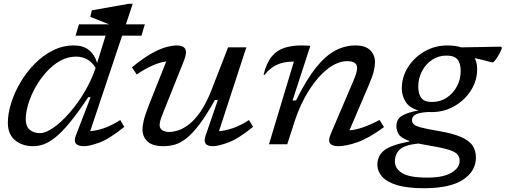

<svg xmlns="http://www.w3.org/2000/svg" viewBox="-20 -762 2670 1014"><path d="M379 -573.5 397 -633.5H556L457 -673L465 -707.5L660 -742H681L645 -633.5H745L727 -573.5H625L456.5 -69.5Q489 -71.5 529.5 -85.2Q570 -99 615 -128L636.5 -92Q558 -28.5 505.2 -9.2Q452.5 10 424 10Q359 10 380.5 -46L458.5 -248.5H446Q391.5 -166.5 349.2 -115.5Q307 -64.5 273.2 -37.2Q239.5 -10 211 0Q182.5 10 155.5 10Q96.5 10 59 -21.8Q21.5 -53.5 21.5 -113.5Q21.5 -162 38.8 -217.5Q56 -273 87.8 -326.8Q119.5 -380.5 163 -424.8Q206.5 -469 259 -495.5Q311.5 -522 370.5 -522Q419 -522 449.5 -497.8Q480 -473.5 493 -429.5L537.5 -573.5ZM116 -131.5Q116 -95 136.5 -77Q157 -59 191.5 -59Q221.5 -59 262.2 -87.5Q303 -116 346 -164.8Q389 -213.5 425.8 -275.2Q462.5 -337 485 -403.5Q464.5 -436.5 438.2 -449.8Q412 -463 381.5 -463Q337.5 -463 297.8 -440.8Q258 -418.5 224.8 -381.5Q191.5 -344.5 167 -300.5Q142.5 -256.5 129.2 -212.2Q116 -168 116 -131.5Z M1065.5 -45 1130.5 -234H1115Q1070 -153.5 1033 -104.8Q996 -56 964.2 -31.2Q932.5 -6.5 903 1.8Q873.5 10 843 10Q785.5 10 759 -15Q732.5 -40 732.5 -78Q732.5 -97 739 -125.5Q745.5 -154 767.5 -210L858 -437.5Q826.5 -433.5 787.2 -416.8Q748 -400 702 -368.5L677 -406.5Q736.5 -455.5 781.2 -480.2Q826 -505 858.8 -513.5Q891.5 -522 914.5 -522Q947.5 -522 958.2 -503.5Q969 -485 950.5 -439L838.5 -159Q831.5 -141.5 827.2 -126.8Q823 -112 823 -101.5Q823 -83.5 837.2 -74.2Q851.5 -65 874 -65Q893.5 -65 920.2 -73.2Q947 -81.5 977.5 -104.8Q1008 -128 1039 -172.5Q1070 -217 1098 -289L1184.5 -512H1281L1136.5 -69.5Q1169 -71.5 1209.5 -85Q1250 -98.5 1295 -128L1316.5 -92Q1238 -28.5 1185.2 -9.2Q1132.5 10 1104 10Q1046.5 10 1065.5 -45Z M1377 -366 1372 -368Q1387 -429 1414.2 -462.5Q1441.5 -496 1481 -509Q1520.5 -522 1571 -522Q1595.5 -522 1619 -520L1525 -231.5H1543.5Q1598.5 -342.5 1649.5 -405.8Q1700.5 -469 1751.5 -495.5Q1802.5 -522 1857 -522Q1910.5 -522 1935.5 -496.5Q1960.5 -471 1960.5 -433Q1960.5 -413 1953.8 -385.2Q1947 -357.5 1927 -311L1825.5 -73.5Q1889.5 -78 1984.5 -128.5L2008 -90.5Q1926 -31 1866.8 -10.5Q1807.5 10 1766.5 10Q1734.5 10 1723 -4.8Q1711.5 -19.5 1727.5 -56.5L1846 -334Q1857.5 -361.5 1861.8 -377Q1866 -392.5 1866 -403Q1866 -439 1814 -439Q1762 -439 1708.8 -396.8Q1655.5 -354.5 1610.2 -282.5Q1565 -210.5 1536 -121L1497 0H1400.5L1532 -436.5H1527.5Q1479 -436.5 1442.8 -420.2Q1406.5 -404 1377 -366Z M2218.5 232Q2130.5 232 2076.5 215.5Q2022.5 199 1997.8 170.8Q1973 142.5 1973 108.5Q1973 60.5 2009 32Q2045 3.5 2141.5 -14.5L2142 -17.5Q2096.5 -33.5 2085 -54Q2073.5 -74.5 2073.5 -95.5Q2073.5 -134.5 2105.2 -152Q2137 -169.5 2190 -178.5Q2141.5 -193 2121.8 -225Q2102 -257 2102 -295.5Q2102 -355.5 2134.5 -407Q2167 -458.5 2221.8 -490.2Q2276.5 -522 2343 -522Q2385 -522 2416 -512Q2458 -512.5 2500.8 -513.2Q2543.5 -514 2576.5 -514.8Q2609.5 -515.5 2623 -515.5Q2630 -515.5 2630 -510Q2630 -501.5 2620 -482.8Q2610 -464 2598.5 -448.2Q2587 -432.5 2582 -432.5Q2575 -432.5 2554.2 -438.8Q2533.5 -445 2487.5 -455Q2500 -429.5 2500 -396Q2500 -336.5 2467.5 -285Q2435 -233.5 2380.5 -201.8Q2326 -170 2259 -170Q2249.5 -170 2241 -170.5Q2192.5 -167.5 2174.2 -156.8Q2156 -146 2156 -128Q2156 -115 2164.8 -106Q2173.5 -97 2202.8 -89Q2232 -81 2294 -70.5Q2372 -57.5 2415.5 -38.2Q2459 -19 2476.2 7.8Q2493.5 34.5 2493.5 70Q2493.5 141.5 2425.8 186.8Q2358 232 2218.5 232ZM2264 -223.5Q2307 -224 2340.5 -246.8Q2374 -269.5 2393.5 -306.5Q2413 -343.5 2413 -387Q2413 -427.5 2396 -448Q2379 -468.5 2338 -468.5Q2295.5 -468.5 2261.8 -445.8Q2228 -423 2208.5 -385.8Q2189 -348.5 2189 -305Q2189 -264.5 2206 -243.5Q2223 -222.5 2264 -223.5ZM2065.5 90.5Q2065.5 128.5 2103.8 152.2Q2142 176 2237 176Q2321 176 2364.2 150.2Q2407.5 124.5 2407.5 87.5Q2407.5 65.5 2393.5 51.2Q2379.5 37 2341 26.2Q2302.5 15.5 2229 3.5Q2208 0 2189.5 -4Q2115.5 3.5 2090.5 28.5Q2065.5 53.5 2065.5 90.5Z"/></svg>

Font: Newsreader Caption
Style: Italic
Weight: 400
Italic angle: -17°
Designer: Hugues Gentile
Foundry: Production Type
Version: Version 1.001